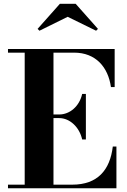

<svg xmlns="http://www.w3.org/2000/svg" viewBox="-20 -1014 684 1034"><path d="M344.5 -923.5 497.5 -848.5 507.5 -858.5 387.5 -993.5H302.5L182.5 -858.5L192.5 -848.5ZM422.5 -263H442.5V-508H422.5C407.5 -441 355.5 -397.5 299 -397.5H268V-730.5H379C496 -730.5 562.5 -652 577.5 -545H597.5V-750H23V-730.5H113V-19.5H23V0H607V-225H587.5C572.5 -98 505.5 -19.5 369 -19.5H268V-378H299C355.5 -378 407.5 -330 422.5 -263Z"/></svg>

Font: Bodoni* 11pt
Style: Bold
Weight: 700
Version: Version 2.3